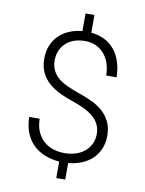

<svg xmlns="http://www.w3.org/2000/svg" viewBox="-98 -887 797 1057"><g transform="rotate(10 300.0 -359.0)"><path d="M469.2 -175.3Q469.2 -206.5 457 -230.2Q444.8 -253.9 423.3 -272Q401.9 -290 372.8 -303.7Q343.8 -317.4 310.5 -329.1Q270 -342.3 234.1 -359.4Q198.2 -376.5 171.1 -400.4Q144 -424.3 128.2 -457Q112.3 -489.7 112.3 -534.7Q112.3 -576.2 126 -609.1Q139.6 -642.1 163.8 -665.5Q188 -689 221.2 -702.9Q254.4 -716.8 293 -720.2V-818.8H342.8V-719.7Q384.8 -715.8 417.7 -699.2Q450.7 -682.6 473.6 -654.5Q496.6 -626.5 509 -587.9Q521.5 -549.3 522.5 -502H464.4Q463.9 -538.6 453.6 -569.3Q443.4 -600.1 424.3 -622.1Q405.3 -644 378.2 -656.5Q351.1 -668.9 316.9 -668.9Q286.1 -668.9 259.5 -660.2Q232.9 -651.4 213.1 -634.3Q193.4 -617.2 182.1 -592.5Q170.9 -567.9 170.4 -535.6Q170.4 -502.9 182.4 -479.2Q194.3 -455.6 215.6 -437.7Q236.8 -419.9 266.4 -406.5Q295.9 -393.1 330.6 -380.9Q371.6 -367.2 407.5 -350.3Q443.4 -333.5 470 -309.6Q496.6 -285.6 512.2 -253.2Q527.8 -220.7 527.8 -176.3Q527.8 -134.3 513.4 -101.3Q499 -68.4 474.1 -45.2Q449.2 -22 415.3 -8.3Q381.3 5.4 341.8 8.8V101.6H291.5V9.3Q250 6.3 213.1 -7.6Q176.3 -21.5 148.4 -47.6Q120.6 -73.7 104 -112.5Q87.4 -151.4 86.4 -204.1H145Q145.5 -161.1 159.7 -130.4Q173.8 -99.6 197 -79.6Q220.2 -59.6 250.2 -50.3Q280.3 -41 313.5 -41.5Q344.7 -41.5 373 -50.3Q401.4 -59.1 422.6 -76.2Q443.8 -93.3 456.5 -118.2Q469.2 -143.1 469.2 -175.3Z"/></g></svg>

Font: Roboto Mono Light
Style: Regular
Weight: 300
Designer: Google
Version: Version 2.000985; 2015; ttfautohint (v1.3)